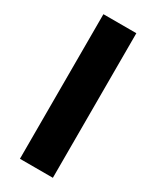

<svg xmlns="http://www.w3.org/2000/svg" viewBox="-187 -774 674 828"><g transform="rotate(30 150.0 -360.0)"><path d="M68 0V-720H232V0Z"/></g></svg>

Font: Geologica Cursive
Style: Bold
Weight: 700
Designer: Sindre Bremnes, Frode Helland
Foundry: Monokrom Skriftforlag AS
Version: Version 1.010;gftools[0.9.28]